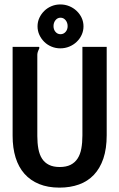

<svg xmlns="http://www.w3.org/2000/svg" viewBox="-20 -835 540 869"><path d="M37.1 0ZM37.1 -623H155.8Q157.7 -621.6 158 -620.6Q158.2 -619.6 158.2 -618.2Q158.2 -616.2 157 -614Q155.8 -611.8 154.3 -608.4Q152.8 -605 151.1 -600.1Q149.4 -595.2 148.9 -587.9V-219.2Q148.9 -187 153.8 -160.9Q158.7 -134.8 170.4 -116.7Q182.1 -98.6 201.7 -88.9Q221.2 -79.1 250 -79.1Q279.8 -79.1 299.6 -89.1Q319.3 -99.1 331.3 -117.7Q343.3 -136.2 348.1 -162.6Q353 -189 353 -222.2V-623H462.9V-223.1Q462.9 -162.1 447.8 -117.4Q432.6 -72.8 404.8 -43.5Q377 -14.2 337.4 0Q297.9 14.2 249 14.2Q196.8 14.2 157.2 -2Q117.7 -18.1 90.8 -48.3Q64 -78.6 50.5 -122.1Q37.1 -165.5 37.1 -220.2ZM252.9 -814.9Q274.4 -814.9 293.5 -807.1Q312.5 -799.3 326.9 -785.6Q341.3 -772 349.6 -754.2Q357.9 -736.3 357.9 -715.8Q357.9 -695.3 349.6 -677.2Q341.3 -659.2 326.9 -645.5Q312.5 -631.8 293.5 -624Q274.4 -616.2 252.9 -616.2Q231.9 -616.2 213.1 -624Q194.3 -631.8 180.4 -645.5Q166.5 -659.2 158.2 -677.2Q149.9 -695.3 149.9 -715.8Q149.9 -736.3 158.2 -754.2Q166.5 -772 180.4 -785.6Q194.3 -799.3 213.1 -807.1Q231.9 -814.9 252.9 -814.9ZM222.2 -716.8Q222.2 -701.2 231.2 -690.7Q240.2 -680.2 253.9 -680.2Q267.6 -680.2 276.9 -690.7Q286.1 -701.2 286.1 -716.8Q286.1 -732.4 276.9 -743.7Q267.6 -754.9 253.9 -754.9Q240.2 -754.9 231.2 -743.7Q222.2 -732.4 222.2 -716.8Z"/></svg>

Font: InconsolataGo
Style: Bold
Weight: 700
Designer: Raph Levien, Kirill Tkachev(cyreal.org)
Foundry: Raph Levien, Kirill Tkachev(cyreal.org)
Version: Version 1.015; ttfautohint (v0.92) -l 8 -r 50 -G 200 -x 14 -